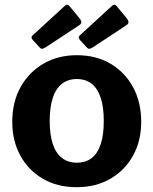

<svg xmlns="http://www.w3.org/2000/svg" viewBox="-20 -770 639 800"><path d="M299 10Q219.6 10 159.2 -24.9Q98.9 -59.7 65 -121.2Q31.1 -182.7 31.1 -262Q31.1 -345.4 66.2 -407.9Q101.3 -470.4 162 -505.2Q222.7 -540 300 -540Q380.8 -540 440.9 -504.3Q501 -468.6 534.7 -406.1Q568.4 -343.6 568.4 -262.6Q568.4 -183 534.3 -121.5Q500.2 -60 439.7 -25Q379.1 10 299 10ZM300.3 -92.1Q337.3 -92.1 362.3 -111.7Q387.2 -131.2 399.8 -169.9Q412.4 -208.7 412.4 -265.4Q412.4 -323.6 399.6 -362.5Q386.9 -401.4 361.8 -421.1Q336.8 -440.7 300 -440.7Q263.9 -440.7 238.4 -421.1Q212.8 -401.4 200 -362.5Q187.1 -323.6 187.1 -265.4Q187.1 -208.3 200 -169.7Q212.8 -131.2 238.4 -111.7Q263.9 -92.1 300.3 -92.1ZM269.7 -744.1 311.7 -693.6Q318.2 -685.4 318.8 -678Q319.4 -670.7 308 -663.5L170.4 -572.9Q160.7 -567 155.6 -566.7Q150.4 -566.3 144.2 -573.2L118.1 -601.9Q105.9 -614 115.9 -622.6L250 -745.6Q260.7 -755.6 269.7 -744.1ZM466.3 -744.1 508.3 -693.6Q514.8 -685.4 515.4 -678Q516 -670.7 504.5 -663.5L367 -572.9Q357.3 -567 352.2 -566.7Q347 -566.3 340.7 -573.2L314.6 -601.9Q302.5 -614 312.5 -622.6L446.6 -745.6Q457.3 -755.6 466.3 -744.1Z"/></svg>

Font: Libre Franklin Thin
Style: Regular
Weight: 100
Designer: Pablo Impallari, Rodrigo Fuenzalida, Nhung Nguyen
Foundry: Impallari Type
Version: Version 3.000